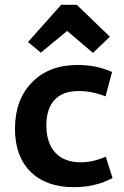

<svg xmlns="http://www.w3.org/2000/svg" viewBox="-20 -765 515 795"><path d="M149 -547 96 -591 233 -745H298L435 -613L365 -546L258 -637ZM286 10Q171 10 106.5 -54Q42 -118 42 -232Q42 -352 112.5 -424Q183 -496 301 -496Q380 -496 444 -467L417 -366Q362 -388 305 -388Q240 -388 206 -351.5Q172 -315 172 -246Q172 -173 209 -133Q246 -93 314 -93Q364 -93 418 -116L446 -28Q376 10 286 10Z"/></svg>

Font: Cantarell
Style: Bold
Weight: 700
Designer: Dave Crossland, Nikolaus Waxweiler, Florian Fecher, Jacques Le Bailly, Eben Sorkin, Alexei Vanyashin, Alexios Zavras, Em
Version: Version 0.303